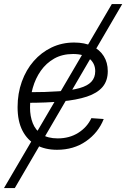

<svg xmlns="http://www.w3.org/2000/svg" viewBox="-49 -748 639 972"><path d="M-28.8 204.1 517.1 -727.5H569.8L25.9 204.1ZM239.7 10.3Q179.7 10.3 134.8 -13.9Q89.8 -38.1 64.9 -86.2Q40 -134.3 40 -205.6Q40 -274.9 61.5 -334.7Q83 -394.5 121.6 -438.7Q160.2 -482.9 212.4 -507.8Q264.6 -532.7 326.2 -532.7Q379.4 -532.7 417.5 -514.6Q455.6 -496.6 476.1 -464.1Q496.6 -431.6 496.6 -387.7Q496.6 -338.9 470 -307.6Q443.4 -276.4 391.1 -259Q338.9 -241.7 262.2 -234.6Q185.5 -227.5 86.4 -227.5L94.2 -281.2Q184.1 -281.2 248.5 -285.9Q313 -290.5 353.8 -302Q394.5 -313.5 413.8 -334.5Q433.1 -355.5 433.1 -387.7Q433.1 -426.3 404.5 -450.4Q376 -474.6 320.8 -474.6Q266.6 -474.6 225.8 -451.7Q185.1 -428.7 157.7 -389.9Q130.4 -351.1 116.7 -302.5Q103 -253.9 103 -203.1Q103 -159.7 116.9 -124.3Q130.9 -88.9 161.9 -68.1Q192.9 -47.4 243.2 -47.4Q302.7 -47.4 347.4 -75.7Q392.1 -104 413.6 -149.9L476.1 -145.5Q448.7 -76.2 386.5 -33Q324.2 10.3 239.7 10.3Z"/></svg>

Font: Inter 28pt Light
Style: Italic
Weight: 300
Italic angle: -9.3988°
Designer: Rasmus Andersson
Foundry: rsms
Version: Version 4.001;git-66647c0bb